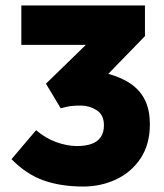

<svg xmlns="http://www.w3.org/2000/svg" viewBox="-20 -670 598 702"><path d="M284 12Q202 12 139 -10.5Q76 -33 22 -88L112 -194Q147 -164 186.5 -150Q226 -136 262 -136Q293 -136 315 -144Q337 -152 348.5 -169Q360 -186 360 -212Q360 -250 333.5 -267Q307 -284 276 -284Q251 -284 237 -282Q223 -280 202 -274L148 -364L294 -506H58V-650H510V-538L376 -400Q427 -386 461 -361.5Q495 -337 511.5 -301Q528 -265 528 -216Q528 -142 494 -91Q460 -40 404.5 -14Q349 12 284 12Z"/></svg>

Font: Source Sans 3 Black
Style: Regular
Weight: 900
Designer: Paul D. Hunt
Foundry: Adobe
Version: Version 3.046;hotconv 1.0.118;makeotfexe 2.5.65603